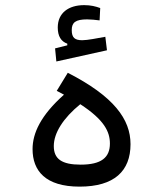

<svg xmlns="http://www.w3.org/2000/svg" viewBox="-20 -714 626 737"><path d="M285.6 2.4C418.9 2.4 481 -57.6 481 -160.6C481 -255.9 417.5 -343.8 240.2 -434.6L197.8 -365.2C207.5 -360.4 216.8 -355.5 225.6 -350.6C136.2 -271 105 -202.6 105 -141.6C105 -58.6 154.3 2.4 285.6 2.4ZM288.1 -314C380.4 -253.9 401.9 -208 401.9 -163.1C401.9 -109.4 369.1 -82 289.6 -82C216.8 -82 186.5 -104 186.5 -153.3C186.5 -203.6 222.7 -260.7 288.1 -314ZM196.3 -478 390.6 -521 384.3 -572.8C354 -567.4 315.9 -559.6 295.9 -559.6C267.6 -559.6 255.4 -568.8 255.4 -598.6C255.4 -627.4 269.5 -639.6 314.5 -639.6C329.1 -639.6 346.7 -637.7 362.3 -635.7L364.7 -683.1C347.2 -689.5 328.6 -694.3 303.2 -694.3C242.7 -694.3 201.7 -664.1 201.7 -608.4C201.7 -575.2 214.4 -554.7 238.3 -546.4V-540L191.4 -528.3Z"/></svg>

Font: Cascadia Code SemiLight
Style: Regular
Weight: 350
Monospace: yes
Designer: Aaron Bell
Foundry: Saja Typeworks
Version: Version 2404.023